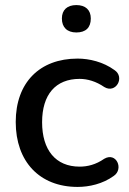

<svg xmlns="http://www.w3.org/2000/svg" viewBox="-20 -728 507 757"><path d="M281 -600C318 -600 338 -619 338 -655C338 -689 317 -708 281 -708C245 -708 224 -689 224 -655C224 -620 245 -600 281 -600ZM286 9C332 9 385 -3 428 -34C469 -61 439 -130 391 -102C358 -79 325 -71 294 -71C199 -71 146 -137 146 -246C146 -355 199 -417 294 -417C325 -417 359 -407 391 -385C437 -357 474 -424 431 -452C387 -484 332 -497 286 -497C136 -497 42 -402 42 -247C42 -91 136 9 286 9Z"/></svg>

Font: Nunito SemiBold
Style: Regular
Weight: 600
Designer: Vernon Adams
Foundry: Vernon Adams
Version: Version 3.602